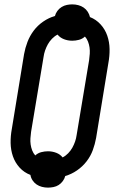

<svg xmlns="http://www.w3.org/2000/svg" viewBox="-20 -806 540 877"><path d="M199 51Q185 51 171.5 47.5Q158 44 147 36.5Q136 29 128.5 17.5Q121 6 119 -7Q90 -18 69.5 -40.5Q49 -63 39 -92Q29 -121 28.5 -153Q28 -185 34 -217L90 -559Q95 -587 105.5 -614.5Q116 -642 134 -666Q152 -690 177.5 -707.5Q203 -725 231 -733Q234 -745 242 -756Q250 -767 261.5 -774Q273 -781 285.5 -783.5Q298 -786 310 -786Q324 -786 337.5 -782.5Q351 -779 362 -771.5Q373 -764 380.5 -752.5Q388 -741 391 -728Q419 -717 439.5 -694.5Q460 -672 470 -643Q480 -614 480.5 -582Q481 -550 475 -518L419 -176Q414 -148 404 -120.5Q394 -93 375.5 -69Q357 -45 331.5 -27.5Q306 -10 278 -2Q275 10 267 21Q259 32 248 39Q237 46 224 48.5Q211 51 199 51ZM266 -87Q280 -94 291.5 -106Q303 -118 310.5 -131.5Q318 -145 323 -159.5Q328 -174 330 -189L387 -531Q389 -546 390 -560.5Q391 -575 389 -589Q387 -603 382 -616Q377 -629 368 -639Q356 -628 340.5 -624Q325 -620 310 -620Q290 -620 272 -627Q254 -634 243 -648Q229 -641 217.5 -629Q206 -617 198.5 -603.5Q191 -590 186 -575.5Q181 -561 179 -546L122 -204Q120 -189 119 -174.5Q118 -160 120 -146Q122 -132 127 -119Q132 -106 141 -96Q153 -107 168.5 -111Q184 -115 199 -115Q219 -115 237 -108Q255 -101 266 -87Z"/></svg>

Font: Iosevka SS04 Medium Oblique
Style: Regular
Weight: 500
Italic angle: -9°
Monospace: yes
Designer: Belleve Invis
Foundry: Belleve Invis
Version: Version 19.0.0; ttfautohint (v1.8.4)